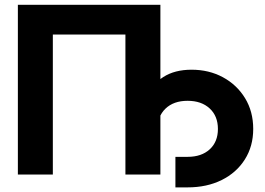

<svg xmlns="http://www.w3.org/2000/svg" viewBox="-20 -748 1136 823"><path d="M667.5 -727.5V0H517.6V-600.1H206.5V0H56.6V-727.5ZM731.9 55.2V-75.7H784.2Q843.8 -75.7 878.9 -107.9Q914.1 -140.1 914.1 -195.3Q914.1 -250.5 878.7 -283.2Q843.3 -315.9 784.2 -315.9Q724.1 -315.9 689.2 -282.2Q654.3 -248.5 654.3 -189.9H581.5Q581.5 -270.5 606.4 -328.6Q631.3 -386.7 680.2 -418Q729 -449.2 801.3 -449.2Q875.5 -449.2 935.3 -417Q995.1 -384.8 1030.3 -327.4Q1065.4 -270 1065.4 -195.3Q1065.4 -121.1 1029.5 -64.5Q993.7 -7.8 930.2 23.7Q866.7 55.2 784.2 55.2Z"/></svg>

Font: Inter 28pt
Style: Bold
Weight: 700
Designer: Rasmus Andersson
Foundry: rsms
Version: Version 4.001;git-66647c0bb